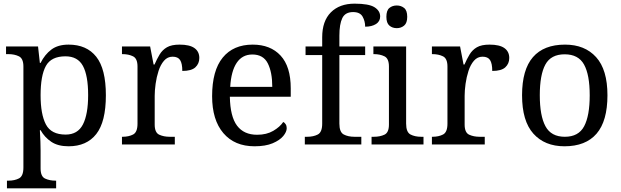

<svg xmlns="http://www.w3.org/2000/svg" viewBox="-20 -790 3397 1050"><path d="M18 240V198H26Q60 198 84 185.5Q108 173 108 126V-426Q108 -470 83.5 -482Q59 -494 26 -494H13V-536H188L198 -446H202Q225 -492 261 -519Q297 -546 355 -546Q454 -546 506.5 -479.5Q559 -413 559 -269Q559 -124 506.5 -57Q454 10 355 10Q297 10 260.5 -14.5Q224 -39 202 -78H198Q200 -49 201 -16.5Q202 16 202 35V131Q202 175 226.5 186.5Q251 198 284 198H287V240ZM339 -54Q405 -54 433.5 -109.5Q462 -165 462 -270Q462 -377 433.5 -429.5Q405 -482 338 -482Q260 -482 231 -429.5Q202 -377 202 -269Q202 -165 231 -109.5Q260 -54 339 -54Z M647 0V-42H650Q684 -42 708 -54.5Q732 -67 732 -114V-426Q732 -470 707.5 -482Q683 -494 650 -494H647V-536H801L820 -437H825Q838 -467 853 -492Q868 -517 893 -531.5Q918 -546 962 -546Q1017 -546 1043.5 -527Q1070 -508 1070 -473Q1070 -442 1048.5 -422Q1027 -402 977 -402Q977 -443 965 -461.5Q953 -480 924 -480Q896 -480 877 -458Q858 -436 847 -402Q836 -368 831 -331.5Q826 -295 826 -266V-109Q826 -65 850.5 -53.5Q875 -42 908 -42H936V0Z M1372 10Q1263 10 1201.5 -62Q1140 -134 1140 -264Q1140 -404 1198 -475Q1256 -546 1362 -546Q1459 -546 1514.5 -486Q1570 -426 1570 -307V-261H1237Q1239 -152 1276.5 -102.5Q1314 -53 1386 -53Q1438 -53 1474.5 -74.5Q1511 -96 1529 -123Q1536 -120 1542 -111Q1548 -102 1548 -89Q1548 -69 1529 -46Q1510 -23 1471 -6.5Q1432 10 1372 10ZM1469 -315Q1469 -395 1444.5 -443.5Q1420 -492 1360 -492Q1305 -492 1274.5 -446.5Q1244 -401 1239 -315Z M1647 0V-42H1660Q1694 -42 1718 -54.5Q1742 -67 1742 -114V-489H1651V-536H1742V-586Q1742 -675 1789.5 -722.5Q1837 -770 1919 -770Q1997 -770 2028 -750.5Q2059 -731 2059 -700Q2059 -673 2036 -658.5Q2013 -644 1977 -644Q1977 -674 1963 -699Q1949 -724 1911 -724Q1868 -724 1852 -691Q1836 -658 1836 -595V-536H1977V-489H1836V-114Q1836 -67 1860 -54.5Q1884 -42 1918 -42H1956V0Z M2150 -636Q2126 -636 2109.5 -650Q2093 -664 2093 -698Q2093 -733 2109.5 -746.5Q2126 -760 2150 -760Q2173 -760 2190 -746.5Q2207 -733 2207 -698Q2207 -664 2190 -650Q2173 -636 2150 -636ZM2012 0V-42H2025Q2058 -42 2082.5 -53.5Q2107 -65 2107 -109V-426Q2107 -470 2082.5 -482Q2058 -494 2025 -494H2022V-536H2201V-114Q2201 -67 2225 -54.5Q2249 -42 2283 -42H2296V0Z M2342 0V-42H2345Q2379 -42 2403 -54.5Q2427 -67 2427 -114V-426Q2427 -470 2402.5 -482Q2378 -494 2345 -494H2342V-536H2496L2515 -437H2520Q2533 -467 2548 -492Q2563 -517 2588 -531.5Q2613 -546 2657 -546Q2712 -546 2738.5 -527Q2765 -508 2765 -473Q2765 -442 2743.5 -422Q2722 -402 2672 -402Q2672 -443 2660 -461.5Q2648 -480 2619 -480Q2591 -480 2572 -458Q2553 -436 2542 -402Q2531 -368 2526 -331.5Q2521 -295 2521 -266V-109Q2521 -65 2545.5 -53.5Q2570 -42 2603 -42H2631V0Z M3067 10Q2959 10 2897 -59Q2835 -128 2835 -269Q2835 -409 2894.5 -477.5Q2954 -546 3070 -546Q3178 -546 3240 -477.5Q3302 -409 3302 -269Q3302 -128 3242.5 -59Q3183 10 3067 10ZM3069 -42Q3144 -42 3174.5 -99.5Q3205 -157 3205 -269Q3205 -381 3174 -437Q3143 -493 3068 -493Q2993 -493 2962.5 -437Q2932 -381 2932 -269Q2932 -157 2963 -99.5Q2994 -42 3069 -42Z"/></svg>

Font: Noto Serif Grantha
Style: Regular
Weight: 400
Designer: Monotype Design Team
Foundry: Monotype Imaging Inc.
Version: Version 2.004; ttfautohint (v1.8.4.7-5d5b)